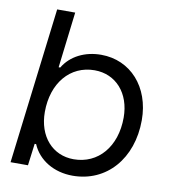

<svg xmlns="http://www.w3.org/2000/svg" viewBox="-83 -799 780 881"><g transform="rotate(10 307.5 -358.5)"><path d="M314 11.7C471.7 11.7 583 -114.3 583 -294.4C583 -448.7 484.9 -557.6 347.7 -557.6C272.9 -557.6 207 -525.4 172.4 -467.3H165L196.3 -727.5H112.3L23.4 0H104.5L117.7 -102.1H124.5C154.3 -31.7 227.1 11.7 314 11.7ZM138.2 -254.4C138.2 -389.6 216.8 -482.4 330.6 -482.4C429.7 -482.4 499 -405.3 499 -291.5C499 -155.8 419.9 -63.5 305.7 -63.5C207 -63.5 138.2 -140.6 138.2 -254.4Z"/></g></svg>

Font: Guggenheim Sans Display
Style: Italic
Weight: 400
Italic angle: -7°
Designer: Modified by Tom Baber under direction of Pentagram Design 2023
Foundry: rsms
Version: Version 1.001;Glyphs 3.1.2 (3151)